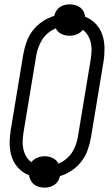

<svg xmlns="http://www.w3.org/2000/svg" viewBox="-20 -808 515 881"><path d="M184 53Q171 53 158.5 49.5Q146 46 136.5 38.5Q127 31 121 20Q115 9 113 -4Q85 -15 64.5 -36.5Q44 -58 34.5 -86.5Q25 -115 24.5 -146.5Q24 -178 29 -210L87 -560Q92 -588 102 -616Q112 -644 130.5 -668Q149 -692 175 -709.5Q201 -727 229 -735Q231 -746 237.5 -757Q244 -768 254 -775Q264 -782 276 -785Q288 -788 300 -788Q313 -788 325.5 -784.5Q338 -781 348 -773.5Q358 -766 363.5 -755Q369 -744 371 -731Q399 -720 419.5 -698.5Q440 -677 449.5 -648.5Q459 -620 459.5 -588.5Q460 -557 455 -525L397 -175Q392 -147 382 -119Q372 -91 353.5 -67Q335 -43 309 -25.5Q283 -8 255 0Q253 11 246.5 22Q240 33 230 40Q220 47 208 50Q196 53 184 53ZM248 -57Q267 -65 283.5 -78.5Q300 -92 311 -109Q322 -126 328.5 -145Q335 -164 338 -184L396 -534Q399 -554 400 -573Q401 -592 397 -610.5Q393 -629 383.5 -645Q374 -661 360 -671Q349 -657 332.5 -650.5Q316 -644 299 -644Q279 -644 261.5 -652.5Q244 -661 236 -678Q217 -670 200.5 -656.5Q184 -643 173.5 -626Q163 -609 156 -590Q149 -571 146 -551L88 -201Q85 -181 84 -162Q83 -143 87 -124.5Q91 -106 100.5 -90Q110 -74 124 -64Q135 -78 151.5 -84.5Q168 -91 185 -91Q205 -91 222.5 -82.5Q240 -74 248 -57Z"/></svg>

Font: Iosevka QP Light
Style: Italic
Weight: 300
Italic angle: -9°
Designer: Belleve Invis
Foundry: Belleve Invis
Version: Version 20.0.0; ttfautohint (v1.8.4)